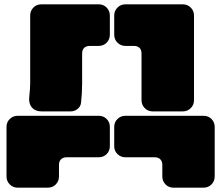

<svg xmlns="http://www.w3.org/2000/svg" viewBox="-20 -720 1013 879"><path d="M118.2 -336.9V-648.9Q118.2 -670.4 132.8 -685.3Q147.5 -700.2 168.9 -700.2H432.1Q453.6 -700.2 468.3 -685.3Q482.9 -670.4 482.9 -648.9V-561Q482.9 -539.6 468.3 -524.7Q453.6 -509.8 432.1 -509.8H391.1Q374.5 -509.8 365.2 -500.7Q356 -491.7 356 -475.1V-336.9Q356 -294.9 351.1 -250Q349.1 -232.4 335.2 -221.2Q321.3 -210 303.2 -210H170.9Q141.6 -210 126.2 -227.8Q110.8 -245.6 113.8 -274.9Q118.2 -317.9 118.2 -336.9ZM868.2 -648.9V-261.2Q868.2 -239.7 853.3 -224.9Q838.4 -210 816.9 -210H679.2Q657.7 -210 642.8 -224.9Q627.9 -239.7 627.9 -261.2V-475.1Q627.9 -491.7 618.7 -500.7Q609.4 -509.8 592.8 -509.8H554.2Q532.7 -509.8 517.8 -524.7Q502.9 -539.6 502.9 -561V-648.9Q502.9 -670.4 517.8 -685.3Q532.7 -700.2 554.2 -700.2H816.9Q838.4 -700.2 853.3 -685.3Q868.2 -670.4 868.2 -648.9ZM61 -189.9H432.1Q453.6 -189.9 468.3 -175.3Q482.9 -160.6 482.9 -139.2V-50.8Q482.9 -29.3 468.3 -14.6Q453.6 0 432.1 0H285.2Q268.6 0 259.3 9.3Q250 18.6 250 35.2V87.9Q250 109.4 235.4 124.3Q220.7 139.2 199.2 139.2H61Q39.6 139.2 24.7 124.3Q9.8 109.4 9.8 87.9V-139.2Q9.8 -160.6 24.7 -175.3Q39.6 -189.9 61 -189.9ZM502.9 -50.8V-139.2Q502.9 -160.6 517.8 -175.3Q532.7 -189.9 554.2 -189.9H912.1Q933.6 -189.9 948.2 -175.3Q962.9 -160.6 962.9 -139.2V87.9Q962.9 109.4 948.2 124.3Q933.6 139.2 912.1 139.2H773.9Q752.4 139.2 737.8 124.3Q723.1 109.4 723.1 87.9V35.2Q723.1 18.6 713.9 9.3Q704.6 0 688 0H554.2Q532.7 0 517.8 -14.6Q502.9 -29.3 502.9 -50.8Z"/></svg>

Font: Nastup Soft
Style: Regular
Weight: 400
Designer: Maksym Kobuzan
Foundry: Zakznak
Version: Version 1.020;hotconv 1.0.109;makeotfexe 2.5.65596